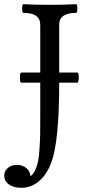

<svg xmlns="http://www.w3.org/2000/svg" viewBox="-68 -686 411 911"><path d="M32.2 205.1Q-3.4 205.1 -25.6 189.2Q-47.9 173.3 -47.9 147Q-47.9 125 -30.5 110.6Q-13.2 96.2 12.2 96.2Q38.6 96.2 57.1 111.6Q75.7 127 76.2 149.9Q89.4 142.1 98.6 122.1Q107.9 102.1 112.5 79.8Q117.2 57.6 119.6 18.3Q122.1 -21 122.6 -48.8Q123 -76.7 123 -126V-293.9H33.2Q26.4 -293.9 26.4 -317.9Q26.4 -341.8 33.2 -341.8H123V-568.8Q123 -625 43 -625Q37.1 -625 37.1 -645.5Q37.1 -666 43 -666Q106 -663.1 168 -663.1Q230 -663.1 293 -666Q298.8 -666 299.1 -645.5Q299.3 -625 293 -625Q212.9 -625 212.9 -568.8V-341.8H299.8Q303.7 -341.8 305.2 -329.8Q306.6 -317.9 304.7 -305.9Q302.7 -293.9 298.8 -293.9H212.9Q212.9 -16.1 175.8 84Q154.8 141.6 117.4 173.3Q80.1 205.1 32.2 205.1Z"/></svg>

Font: Junicode SmCond Medium
Style: Regular
Weight: 500
Width: 4
Designer: Peter S. Baker
Version: Version 2.206